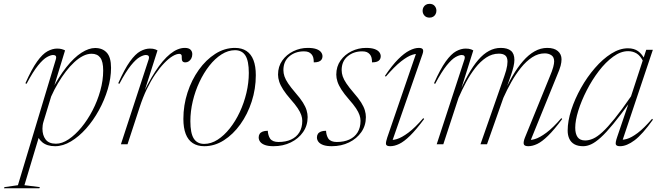

<svg xmlns="http://www.w3.org/2000/svg" viewBox="-106 -753 3443 1002"><path d="M121 -118Q118 -108.5 116.8 -99.2Q115.5 -90 115.5 -81.5Q115.5 -47 132.2 -25Q149 -3 186 -3Q218 -3 252.2 -26Q286.5 -49 318.8 -88Q351 -127 376.8 -176.5Q402.5 -226 417.5 -279.8Q432.5 -333.5 432.5 -385Q432.5 -432 417.2 -452.2Q402 -472.5 372 -472.5Q350 -472.5 327.2 -461Q304.5 -449.5 281.8 -428.5Q259 -407.5 237.8 -379.8Q216.5 -352 196.8 -318.8Q177 -285.5 161 -249.5ZM85 -63 103 -58 21.5 213.5 102 223.5 99.5 229.5H-85.5L-82.5 223.5L-12.5 213.5L185.5 -443.5Q189 -456.5 184.8 -461.2Q180.5 -466 171 -466Q159 -466 139.2 -455.2Q119.5 -444.5 93 -412Q66.5 -379.5 32.5 -315.5L26.5 -318.5Q59.5 -393 87.8 -432.2Q116 -471.5 142 -485.5Q168 -499.5 192 -499.5Q205 -499.5 215 -497Q225 -494.5 233.5 -490L167.5 -274L160.5 -276Q200.5 -352.5 240.5 -402.8Q280.5 -453 319 -477.8Q357.5 -502.5 390.5 -502.5Q429 -502.5 451.2 -478.2Q473.5 -454 473.5 -399Q473.5 -345.5 456.5 -288.2Q439.5 -231 410.2 -177.8Q381 -124.5 343.5 -82.2Q306 -40 264.2 -15Q222.5 10 181.5 10Q139 10 114.2 -11Q89.5 -32 85 -63Z M670 -443.5Q673.5 -456 669.2 -461Q665 -466 655.5 -466Q643 -466 623.5 -455.2Q604 -444.5 577.5 -412Q551 -379.5 517 -315.5L511 -318.5Q544 -393 572.2 -432.2Q600.5 -471.5 626.2 -485.5Q652 -499.5 676 -499.5Q685 -499.5 692 -498.5Q699 -497.5 705 -495.2Q711 -493 716 -490L632 -226.5H623.5Q664 -318 703.8 -379.2Q743.5 -440.5 782.5 -471.8Q821.5 -503 858.5 -503Q879 -503 888.2 -493.8Q897.5 -484.5 897.5 -470.5Q897.5 -458 892.5 -448.2Q887.5 -438.5 879.2 -433Q871 -427.5 861.5 -427.5Q850.5 -427.5 846.2 -433.8Q842 -440 842.5 -451.5Q843.5 -463 840 -467.5Q836.5 -472 830.5 -472Q814.5 -472 794 -459.5Q773.5 -447 750.5 -423Q727.5 -399 704.2 -365Q681 -331 660.2 -288Q639.5 -245 623 -194L559.5 0H525Z M1120 -503Q1156 -503 1180.2 -487Q1204.5 -471 1216.8 -439.2Q1229 -407.5 1229 -360.5Q1229 -289.5 1207.5 -223Q1186 -156.5 1148.2 -104Q1110.5 -51.5 1062.2 -20.8Q1014 10 960 10Q924.5 10 900 -6Q875.5 -22 863.2 -54Q851 -86 851 -132.5Q851 -203.5 872.5 -269.8Q894 -336 931.5 -388.5Q969 -441 1017.5 -472Q1066 -503 1120 -503ZM959.5 -2Q995.5 -2 1029.5 -23.8Q1063.5 -45.5 1093.2 -83Q1123 -120.5 1145.2 -168Q1167.5 -215.5 1180 -268.2Q1192.5 -321 1192.5 -372.5Q1192.5 -435 1174.8 -463Q1157 -491 1120.5 -491Q1084.5 -491 1050.2 -469.2Q1016 -447.5 986.5 -410Q957 -372.5 934.8 -325Q912.5 -277.5 900 -224.8Q887.5 -172 887.5 -120.5Q887.5 -58 905.2 -30Q923 -2 959.5 -2Z M1291.5 -70.5Q1292 -59.5 1295 -48.8Q1298 -38 1304 -29Q1310.5 -20.5 1321.5 -16.2Q1332.5 -12 1347.5 -12Q1385.5 -12 1413.2 -24.8Q1441 -37.5 1456.2 -62.2Q1471.5 -87 1471.5 -122.5Q1471.5 -137 1466.2 -152.5Q1461 -168 1447.8 -188Q1434.5 -208 1410.5 -235Q1386.5 -262.5 1372 -285Q1357.5 -307.5 1351.2 -326.8Q1345 -346 1345 -363.5Q1345 -406 1367.2 -437.2Q1389.5 -468.5 1425 -485.8Q1460.5 -503 1500 -503Q1528 -503 1544.8 -497Q1561.5 -491 1569.2 -481Q1577 -471 1577 -459Q1577 -449.5 1572.2 -442.2Q1567.5 -435 1557.5 -431.2Q1547.5 -427.5 1531.5 -427.5Q1531.5 -441.5 1529 -451.8Q1526.5 -462 1520 -469.5Q1513 -477.5 1504 -481.2Q1495 -485 1480 -485Q1435 -485 1404 -459Q1373 -433 1373 -387Q1373 -371 1378.5 -354.5Q1384 -338 1397.8 -317.5Q1411.5 -297 1436 -268.5Q1461 -240 1474.8 -218Q1488.5 -196 1494 -177.5Q1499.5 -159 1499.5 -142Q1499.5 -98 1475.8 -63.8Q1452 -29.5 1411.8 -9.8Q1371.5 10 1321.5 10Q1294.5 10 1277.5 4Q1260.5 -2 1252.2 -12.5Q1244 -23 1244 -36Q1244 -46.5 1249 -54.2Q1254 -62 1264.5 -66.2Q1275 -70.5 1291.5 -70.5Z M1595.5 -70.5Q1596 -59.5 1599 -48.8Q1602 -38 1608 -29Q1614.5 -20.5 1625.5 -16.2Q1636.5 -12 1651.5 -12Q1689.5 -12 1717.2 -24.8Q1745 -37.5 1760.2 -62.2Q1775.5 -87 1775.5 -122.5Q1775.5 -137 1770.2 -152.5Q1765 -168 1751.8 -188Q1738.5 -208 1714.5 -235Q1690.5 -262.5 1676 -285Q1661.5 -307.5 1655.2 -326.8Q1649 -346 1649 -363.5Q1649 -406 1671.2 -437.2Q1693.5 -468.5 1729 -485.8Q1764.5 -503 1804 -503Q1832 -503 1848.8 -497Q1865.5 -491 1873.2 -481Q1881 -471 1881 -459Q1881 -449.5 1876.2 -442.2Q1871.5 -435 1861.5 -431.2Q1851.5 -427.5 1835.5 -427.5Q1835.5 -441.5 1833 -451.8Q1830.5 -462 1824 -469.5Q1817 -477.5 1808 -481.2Q1799 -485 1784 -485Q1739 -485 1708 -459Q1677 -433 1677 -387Q1677 -371 1682.5 -354.5Q1688 -338 1701.8 -317.5Q1715.5 -297 1740 -268.5Q1765 -240 1778.8 -218Q1792.5 -196 1798 -177.5Q1803.5 -159 1803.5 -142Q1803.5 -98 1779.8 -63.8Q1756 -29.5 1715.8 -9.8Q1675.5 10 1625.5 10Q1598.5 10 1581.5 4Q1564.5 -2 1556.2 -12.5Q1548 -23 1548 -36Q1548 -46.5 1553 -54.2Q1558 -62 1568.5 -66.2Q1579 -70.5 1595.5 -70.5Z M1915 -35.5 2071.5 -491.5 2085.5 -470Q2070.5 -475 2046 -467.2Q2021.5 -459.5 1987.2 -432.8Q1953 -406 1907.5 -353L1903 -357Q1940 -412 1971.8 -443.8Q2003.5 -475.5 2030.5 -489.2Q2057.5 -503 2079.5 -503Q2096 -503 2100.5 -495.5Q2105 -488 2099 -470.5L1937 -5L1924 -24Q1939 -19.5 1964.5 -27Q1990 -34.5 2025 -60.5Q2060 -86.5 2103 -136.5L2107.5 -132Q2065.5 -75.5 2033.8 -44.5Q2002 -13.5 1977.2 -1.8Q1952.5 10 1930.5 10Q1909 10 1908.2 -1.8Q1907.5 -13.5 1915 -35.5ZM2099.5 -697Q2099.5 -706.5 2103.8 -714.8Q2108 -723 2116.2 -728Q2124.5 -733 2135.5 -733Q2153 -733 2162.2 -722.2Q2171.5 -711.5 2171.5 -697Q2171.5 -687.5 2167.2 -679.2Q2163 -671 2155 -666Q2147 -661 2135.5 -661Q2118.5 -661 2109 -671.8Q2099.5 -682.5 2099.5 -697Z M2657 -5 2644.5 -24Q2659 -19.5 2684.8 -27Q2710.5 -34.5 2745.5 -60.5Q2780.5 -86.5 2823.5 -136.5L2828 -132Q2786 -75.5 2754.2 -44.5Q2722.5 -13.5 2697.8 -1.8Q2673 10 2651 10Q2629.5 10 2627.2 -1.8Q2625 -13.5 2633.5 -35L2761 -348Q2776.5 -384.5 2781.2 -403Q2786 -421.5 2786 -432.5Q2786 -455.5 2771.2 -465Q2756.5 -474.5 2737 -474.5Q2702.5 -474.5 2671.2 -454Q2640 -433.5 2612.5 -399.2Q2585 -365 2562 -324Q2539 -283 2521 -242.5L2435.5 0H2401.5L2526 -356Q2532 -372.5 2535.5 -386Q2539 -399.5 2540.8 -410.8Q2542.5 -422 2542.5 -431Q2542.5 -454 2531 -463.5Q2519.5 -473 2497.5 -473Q2462 -473 2431.2 -452.5Q2400.5 -432 2374.2 -398.2Q2348 -364.5 2326.2 -323.8Q2304.5 -283 2287 -242.5L2207.5 0H2173L2318 -443.5Q2321.5 -456 2317.2 -461Q2313 -466 2303.5 -466Q2291 -466 2271.5 -455.2Q2252 -444.5 2225.5 -412Q2199 -379.5 2165 -315.5L2159 -318.5Q2192 -393 2220.2 -432.2Q2248.5 -471.5 2274.2 -485.5Q2300 -499.5 2324 -499.5Q2333 -499.5 2340 -498.5Q2347 -497.5 2353 -495.2Q2359 -493 2364 -490L2294.5 -269L2284.5 -254.5Q2311 -316 2336.8 -362.2Q2362.5 -408.5 2389.5 -440Q2416.5 -471.5 2445.8 -487.2Q2475 -503 2507 -503Q2542.5 -503 2560.5 -488Q2578.5 -473 2578.5 -440.5Q2578.5 -425.5 2574 -406Q2569.5 -386.5 2561.5 -363L2528 -268L2518 -254.5Q2542 -310.5 2568.5 -356Q2595 -401.5 2623.8 -434.5Q2652.5 -467.5 2684 -485.2Q2715.5 -503 2750 -503Q2786 -503 2805.2 -486.5Q2824.5 -470 2824.5 -443.5Q2824.5 -428.5 2819.8 -410Q2815 -391.5 2799.5 -355.5Z M3115 -38.5 3177 -221H3182Q3131.5 -151 3094.2 -105.8Q3057 -60.5 3029 -35.2Q3001 -10 2979.2 0Q2957.5 10 2937.5 10Q2909.5 10 2891.5 -0.2Q2873.5 -10.5 2865 -29Q2856.5 -47.5 2856.5 -71.5Q2856.5 -121 2875.2 -179Q2894 -237 2926 -294Q2958 -351 2998.8 -398Q3039.5 -445 3083.8 -473Q3128 -501 3171 -501Q3203 -501 3224 -486Q3245 -471 3260.5 -440L3251.5 -431Q3236.5 -461.5 3216.8 -473.8Q3197 -486 3172 -486Q3133.5 -486 3094 -457.2Q3054.5 -428.5 3019 -382Q2983.5 -335.5 2955.8 -281.2Q2928 -227 2912 -175.5Q2896 -124 2896 -86.5Q2896 -55 2908.2 -37.5Q2920.5 -20 2948 -20Q2967.5 -20 2989.2 -29.5Q3011 -39 3038 -63.8Q3065 -88.5 3101.5 -133.8Q3138 -179 3187 -250L3251 -445.5L3266.5 -493H3301L3137.5 -5L3124 -25Q3141 -21 3165 -27.8Q3189 -34.5 3221.8 -59Q3254.5 -83.5 3297 -133L3301.5 -128.5Q3247 -52 3205.8 -21Q3164.5 10 3130 10Q3111.5 10 3108 1Q3104.5 -8 3115 -38.5Z"/></svg>

Font: Newsreader 60pt ExtraLight
Style: Italic
Weight: 250
Italic angle: -17°
Designer: Hugues Gentile
Foundry: Production Type
Version: Version 1.003